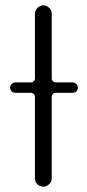

<svg xmlns="http://www.w3.org/2000/svg" viewBox="-20 -709 325 720"><path d="M96 -361Q96 -361 38 -361Q29 -361 23.5 -366.5Q18 -372 18 -380Q18 -388 24 -394Q30 -400 38 -400H96Q102 -400 106.5 -404.5Q111 -409 111 -415V-657Q111 -670 120.5 -679.5Q130 -689 142.5 -689Q155 -689 164.5 -679.5Q174 -670 174 -657V-415Q174 -409 179 -404Q183 -400 189 -400Q189 -400 252 -400Q260 -400 266 -394Q272 -388 272 -380Q272 -372 266.5 -366.5Q261 -361 252 -361H189Q183 -361 178.5 -356.5Q174 -352 174 -346V-40Q174 -28 164.5 -18.5Q155 -9 142 -9Q129 -9 120 -18Q111 -27 111 -40V-346Q111 -352 106 -357Q102 -361 96 -361Z"/></svg>

Font: Kurewa Gothic CJK TC Regular
Style: Regular
Weight: 400
Designer: Max Yao
Foundry: Max-Everyday
Version: Version 1.071; ttfautohint (v1.8.3)